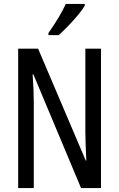

<svg xmlns="http://www.w3.org/2000/svg" viewBox="-20 -963 609 983"><path d="M497 0H395L151 -582H147Q153 -500 153 -438V0H73V-714H175L419 -141H422Q420 -185 418.5 -221.5Q417 -258 417 -286V-714H497ZM414 -934Q402 -913 378 -884.5Q354 -856 327.5 -828.5Q301 -801 280 -783H228V-794Q286 -876 317 -943H414Z"/></svg>

Font: Noto Sans Tamil ExtraCondensed
Style: Regular
Weight: 400
Width: 2
Designer: Jelle Bosma - Monotype Design Team
Foundry: Monotype Imaging Inc.
Version: Version 2.004; ttfautohint (v1.8.4.7-5d5b)